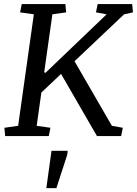

<svg xmlns="http://www.w3.org/2000/svg" viewBox="-20 -681 686 961"><path d="M224.1 0H5.9L2 -41.5L70.8 -51.3L149.4 -609.4L80.6 -619.1L88.9 -660.6H307.1L311 -619.1L242.2 -609.4L201.2 -319.3L207.5 -316.4L513.7 -609.4L460.4 -619.1L468.8 -660.6H641.6L645.5 -619.1L601.1 -609.4L353 -374.5L540 -51.3L594.7 -41.5L586.4 0H465.3L285.6 -311L187 -217.8L163.6 -51.3L232.4 -41.5ZM237.8 73.7H318.8L316.4 94.2L262.2 260.7H211.9Z"/></svg>

Font: Noticia Text
Style: Italic
Weight: 400
Italic angle: -8°
Designer: JM Sole
Foundry: JM Sole
Version: Version 1.003